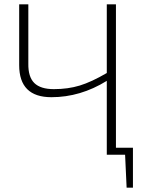

<svg xmlns="http://www.w3.org/2000/svg" viewBox="-20 -710 668 881"><path d="M590 -32V151H561L554 0H470V-339Q349 -264 216 -264Q68 -264 68 -411V-690H110V-418Q109 -357 137.5 -329Q166 -301 227 -301Q292 -301 346 -317.5Q400 -334 470 -375V-690H512V-32Z"/></svg>

Font: Exo 2.0 Extra Light
Style: Regular
Weight: 250
Designer: Natanael Gama
Version: Version 1.001;PS 001.001;hotconv 1.0.70;makeotf.lib2.5.58329